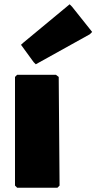

<svg xmlns="http://www.w3.org/2000/svg" viewBox="-20 -869 498 896"><path d="M50 -510V-3L60 7H248L258 -3L254 -510L241 -520H60ZM78 -660 137 -579 147 -569 399 -709 410 -720 316 -838 305 -849 89 -670Z"/></svg>

Font: Hussar Woodtype
Style: Ultra
Weight: 900
Foundry: Cannot Into Space Fonts
Version: Version 1.07